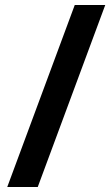

<svg xmlns="http://www.w3.org/2000/svg" viewBox="-20 -741 447 768"><path d="M401 -721 131 7H9L279 -721Z"/></svg>

Font: Noto Sans Lao Looped UI Cond Bold
Style: Bold
Weight: 700
Width: 3
Designer: Mark Frömberg, Ben Mitchell
Foundry: The Fontpad Ltd
Version: Version 1.001; ttfautohint (v1.8.4.7-5d5b)